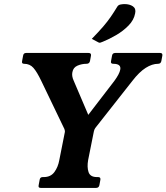

<svg xmlns="http://www.w3.org/2000/svg" viewBox="-20 -919 814 939"><path d="M763 -660Q776 -660 774 -647L769 -620Q766 -607 753 -607Q724 -607 692.5 -587Q661 -567 627 -523L446 -293Q441 -286 439 -276L411 -136Q405 -102 413 -77.5Q421 -53 454 -53H460Q473 -53 471 -40L466 -13Q463 0 450 0H179Q166 0 169 -13L174 -40Q176 -53 189 -53H194Q228 -53 246 -77.5Q264 -102 270 -136L297 -272Q298 -277 297 -280.5Q296 -284 295 -288L182 -523Q161 -567 143.5 -587Q126 -607 98 -607Q85 -607 88 -620L93 -647Q95 -660 108 -660H413Q427 -660 425 -647L420 -620Q417 -607 403 -607Q380 -607 359 -598Q338 -589 334 -566Q332 -557 333.5 -546.5Q335 -536 341 -523L434 -305L370 -303L539 -523Q564 -557 568 -578Q574 -607 534 -607Q520 -607 523 -620L528 -647Q530 -660 544 -660ZM429 -729Q464 -765 485 -789.5Q506 -814 521.5 -836.5Q537 -859 554 -887Q559 -895 569.5 -897Q580 -899 589 -899Q614 -899 630 -888Q646 -877 641 -854Q635 -821 608.5 -794Q582 -767 547.5 -747Q513 -727 483 -715Q479 -714 475 -712Q471 -710 467 -710Q464 -710 459 -713Z"/></svg>

Font: Young Serif Light
Style: Italic
Weight: 300
Italic angle: -10.979°
Designer: Bastien Sozeau
Foundry: NBR — Bastien Sozeau
Version: Version 5.001